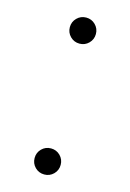

<svg xmlns="http://www.w3.org/2000/svg" viewBox="-86 -540 406 598"><g transform="rotate(15 117.0 -241.0)"><path d="M117 12Q99.5 12 87.2 -0.2Q75 -12.5 75 -30Q75 -47.5 87.2 -59.8Q99.5 -72 117 -72Q134.5 -72 146.8 -59.8Q159 -47.5 159 -30Q159 -12.5 146.8 -0.2Q134.5 12 117 12ZM117.5 -410Q100 -410 87.8 -422.2Q75.5 -434.5 75.5 -452Q75.5 -469.5 87.8 -481.8Q100 -494 117.5 -494Q135 -494 147.2 -481.8Q159.5 -469.5 159.5 -452Q159.5 -434.5 147.2 -422.2Q135 -410 117.5 -410Z"/></g></svg>

Font: Epilogue ExtraLight
Style: Regular
Weight: 250
Designer: Tyler Finck
Foundry: Etcetera Type Co
Version: Version 2.112